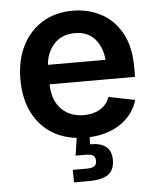

<svg xmlns="http://www.w3.org/2000/svg" viewBox="-54 -599 698 849"><g transform="rotate(-5 295.5 -174.5)"><path d="M308.6 11.2Q226.1 11.2 166.7 -23.4Q107.4 -58.1 75.4 -121.1Q43.5 -184.1 43.5 -269.5Q43.5 -353.5 75 -417.2Q106.4 -481 164.3 -516.8Q222.2 -552.7 300.3 -552.7Q366.7 -552.7 423.6 -523.7Q480.5 -494.6 515.1 -433.8Q549.8 -373 549.8 -277.3V-237.3H169.9Q172.4 -164.6 210.7 -126.5Q249 -88.4 310.1 -88.4Q352.1 -88.4 382.1 -106.4Q412.1 -124.5 424.8 -159.2L541.5 -135.3Q522 -69.3 460.7 -29.1Q399.4 11.2 308.6 11.2ZM170.4 -323.7H426.3Q420.4 -382.3 388.9 -417.7Q357.4 -453.1 300.8 -453.1Q242.7 -453.1 208.7 -415.8Q174.8 -378.4 170.4 -323.7ZM239.7 204.1V148.4H300.3Q324.7 148.4 335 141.4Q345.2 134.3 345.2 117.7Q345.2 100.6 335 93.8Q324.7 86.9 300.3 86.9H257.3L273.9 -22H327.1V0L325.2 42.5Q419.9 41 419.9 120.1Q419.9 164.6 392.6 184.3Q365.2 204.1 304.7 204.1Z"/></g></svg>

Font: Inter SemiBold
Style: Regular
Weight: 600
Designer: Rasmus Andersson
Foundry: rsms
Version: Version 4.001;git-9221beed3